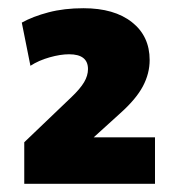

<svg xmlns="http://www.w3.org/2000/svg" viewBox="-20 -729 420 467"><path d="M39 -282V-383L154 -493Q175 -513 184.5 -529Q194 -545 194 -561Q194 -597 148 -597Q127 -597 100.5 -589.5Q74 -582 54 -569L33 -674Q60 -689 98 -699Q136 -709 183 -709Q258 -709 301 -675Q344 -641 344 -583Q344 -550 327.5 -519Q311 -488 273 -454L198 -386V-395H357V-282Z"/></svg>

Font: Mulish ExtraLight Black
Style: Regular
Weight: 900
Version: Version 3.603